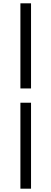

<svg xmlns="http://www.w3.org/2000/svg" viewBox="-20 -858 309 1157"><path d="M103 -325H167V-838H103ZM103 279H167V-239H103Z"/></svg>

Font: Source Han Sans CN Regular
Style: Regular
Weight: 400
Designer: Ryoko NISHIZUKA (kana & ideographs); Paul D. Hunt (Latin, Greek & Cyrillic); Wenlong ZHANG (bopomofo); Sandoll Communica
Foundry: Adobe Systems Incorporated
Version: Version 1.004;PS 1.004;hotconv 1.0.82;makeotf.lib2.5.63406